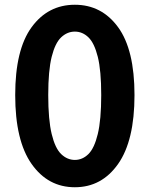

<svg xmlns="http://www.w3.org/2000/svg" viewBox="-20 -774 630 808"><path d="M295 14Q182 14 113 -84Q44 -182 44 -374Q44 -565 113 -659.5Q182 -754 295 -754Q408 -754 477 -659.5Q546 -565 546 -374Q546 -182 477 -84Q408 14 295 14ZM295 -101Q327 -101 352 -125.5Q377 -150 391.5 -210Q406 -270 406 -374Q406 -477 391.5 -535Q377 -593 352 -617Q327 -641 295 -641Q263 -641 237.5 -617Q212 -593 197.5 -535Q183 -477 183 -374Q183 -270 197.5 -210Q212 -150 237.5 -125.5Q263 -101 295 -101Z"/></svg>

Font: Source Han Sans
Style: Bold
Weight: 700
Designer: Ryoko NISHIZUKA Ë•øÂ°öÊ∂ºÂ≠ê (kana, bopomofo & ideographs); Paul D. Hunt (Latin, Greek & Cyrillic); Sandoll Communicatio
Foundry: Adobe
Version: Version 2.004;hotconv 1.0.118;makeotfexe 2.5.65603